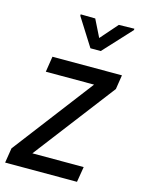

<svg xmlns="http://www.w3.org/2000/svg" viewBox="-115 -819 661 886"><g transform="rotate(15 215.0 -375.5)"><path d="M340.8 -749.5 269 -667.5 228 -750 158.2 -751V-744.1L242.2 -611.3H291.5L414.6 -744.6V-751ZM354 -73.7H108.9L404.3 -460L415 -528.3H83L71.3 -453.6H301.8L9.8 -70.8L-1.5 0H341.8Z"/></g></svg>

Font: Roboto Condensed
Style: Italic
Weight: 400
Designer: Google
Version: Version 1.000;PS 001.000;hotconv 1.0.88;makeotf.lib2.5.64775